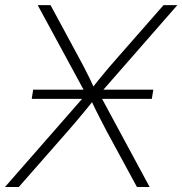

<svg xmlns="http://www.w3.org/2000/svg" viewBox="-38 -748 729 768"><path d="M88.9 -352.5 94.7 -389.2H575.2L569.3 -352.5ZM-18.1 0 320.8 -387.2 315.4 -354 112.8 -727.5H164.1L273.9 -524.4Q287.1 -500.5 297.9 -479.5Q308.6 -458.5 319.1 -437.5Q329.6 -416.5 339.8 -392.1H327.6Q346.2 -416 363.5 -437.3Q380.9 -458.5 398.9 -479.5Q417 -500.5 438 -524.4L616.2 -727.5H671.4L345.2 -354.5L351.1 -388.2L560.5 0H509.8L388.7 -223.1Q377 -245.6 366.5 -265.9Q356 -286.1 345.9 -306.4Q335.9 -326.7 325.2 -349.6H338.4Q320.3 -327.1 303.7 -306.6Q287.1 -286.1 269.8 -265.9Q252.4 -245.6 232.9 -223.1L37.1 0Z"/></svg>

Font: Inter 18pt ExtraLight
Style: Italic
Weight: 250
Italic angle: -9.3988°
Designer: Rasmus Andersson
Foundry: rsms
Version: Version 4.001;git-66647c0bb